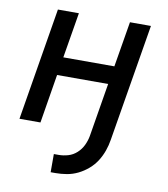

<svg xmlns="http://www.w3.org/2000/svg" viewBox="-82 -590 765 874"><g transform="rotate(10 300.0 -152.5)"><path d="M211 215V131H233Q255 131 277 124.5Q299 118 316.5 102Q334 86 344 65Q354 44 358 22L399 -226H163L126 0H29L115 -520H212L177 -310H413L448 -520H545L455 22Q451 48 442 73.5Q433 99 418.5 122Q404 145 382.5 163.5Q361 182 336.5 194Q312 206 285.5 210.5Q259 215 233 215Z"/></g></svg>

Font: Iosevka Aile Medium Oblique
Style: Regular
Weight: 500
Italic angle: -9°
Designer: Belleve Invis
Foundry: Belleve Invis
Version: Version 31.1.0; ttfautohint (v1.8.4)